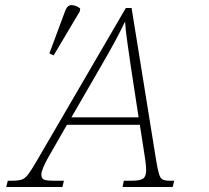

<svg xmlns="http://www.w3.org/2000/svg" viewBox="-20 -746 835 766"><path d="M5 0 11 -25H28Q53 -25 66.5 -29.5Q80 -34 92.5 -50.5Q105 -67 126 -103L482 -714H505L603 -106Q609 -69 614.5 -51.5Q620 -34 629.5 -29.5Q639 -25 658 -25H675L669 0H469L474 -25H505Q539 -25 551 -33.5Q563 -42 563 -67Q563 -78 561.5 -92Q560 -106 559 -112L538 -248H247L172 -117Q161 -98 153 -79Q145 -60 145 -50Q145 -34 155.5 -29.5Q166 -25 197 -25H235L229 0ZM387 -489 265 -278H533L502 -480Q496 -524 488.5 -574Q481 -624 479 -660Q462 -624 438.5 -580.5Q415 -537 387 -489ZM194 -525 177 -533 241 -705Q250 -727 267.5 -725.5Q285 -724 300 -712L298 -700Z"/></svg>

Font: Noto Serif ExtraLight
Style: Italic
Weight: 200
Italic angle: -12°
Designer: Monotype Design Team
Foundry: Monotype Imaging Inc.
Version: Version 2.014; ttfautohint (v1.8.4.7-5d5b)